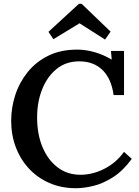

<svg xmlns="http://www.w3.org/2000/svg" viewBox="-20 -978 732 1014"><path d="M580 -476Q568 -563 521 -608.5Q474 -654 399 -654Q328 -654 278.5 -613.5Q229 -573 202.5 -506Q176 -439 176 -358Q176 -269 204.5 -201Q233 -133 284.5 -94Q336 -55 405 -55Q469 -55 531 -86.5Q593 -118 635 -176L676 -139Q629 -75 576 -41.5Q523 -8 472.5 4Q422 16 381 16Q304 16 241 -11.5Q178 -39 133 -87.5Q88 -136 63.5 -200.5Q39 -265 39 -340Q39 -409 60.5 -475.5Q82 -542 125.5 -596.5Q169 -651 234.5 -683.5Q300 -716 388 -716Q432 -716 479.5 -702.5Q527 -689 570 -663L566 -709H635V-476ZM535 -769 400 -855 262 -771 236 -810 397 -958H411L564 -811Z"/></svg>

Font: Lora SemiBold
Style: Regular
Weight: 600
Designer: Olga Karpushina, Alexei Vanyashin (Cyrillic)
Foundry: Cyreal
Version: Version 3.011; ttfautohint (v1.8.4.7-5d5b)